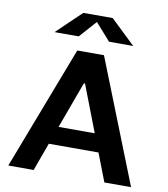

<svg xmlns="http://www.w3.org/2000/svg" viewBox="-100 -1035 978 1119"><g transform="rotate(10 389.0 -476.0)"><path d="M752 0 463 -730H305L25.5 0H175.5L236 -166H530L594 0ZM156 -812.5H299L389 -913.5L478.5 -812.5H621.5L475.5 -952H301.5ZM275 -272.5 376 -548H383L489 -272.5Z"/></g></svg>

Font: Monaspace Neon Wide
Style: Bold
Weight: 700
Width: 7
Designer: Riley Cran & the Lettermatic Team
Foundry: Lettermatic
Version: Version 1.000 (Monaspace Neon)